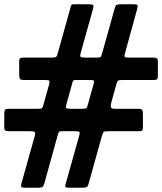

<svg xmlns="http://www.w3.org/2000/svg" viewBox="-50 -825 760 900"><path d="M305.5 -805H365.5Q383 -805 386.5 -801.2Q390 -797.5 386 -783L328.5 -578Q324.5 -563.5 327 -559.2Q329.5 -555 349.5 -555H404.5Q422 -555 424 -560.2Q426 -565.5 429.5 -578L488 -787Q491.5 -799 496.8 -802Q502 -805 517.5 -805H573.5Q593 -805 594.8 -800.2Q596.5 -795.5 592 -779.5L535.5 -574Q532.5 -563 534.5 -559Q536.5 -555 552.5 -555H667.5Q680.5 -555 685.2 -552Q690 -549 690 -535V-472Q690 -458 686.8 -454Q683.5 -450 669.5 -450H524.5Q504.5 -450 501.2 -445Q498 -440 494 -425L471 -342Q468 -331 469.8 -323Q471.5 -315 488.5 -315H595.5Q612.5 -315 616.2 -310.2Q620 -305.5 620 -289V-233Q620 -219.5 617.5 -214.8Q615 -210 601.5 -210H460.5Q440 -210 436 -206.5Q432 -203 427.5 -187L365 37Q361.5 49.5 355.2 52.2Q349 55 332.5 55H278.5Q262.5 55 258.2 52.8Q254 50.5 257.5 38L321.5 -190Q325.5 -204 322 -207Q318.5 -210 299.5 -210H244.5Q230 -210 227 -207.2Q224 -204.5 221 -193L158 34Q154.5 46.5 149.5 50.8Q144.5 55 127.5 55H66.5Q48 55 48.8 46.5Q49.5 38 53 26L113.5 -190Q117 -203 112 -206.5Q107 -210 89.5 -210H-6.5Q-19 -210 -24.5 -212.8Q-30 -215.5 -30 -229V-290Q-30 -304.5 -27 -309.8Q-24 -315 -8.5 -315H128.5Q145 -315 147.8 -318.8Q150.5 -322.5 154 -335L180 -429Q183.5 -442 181.5 -446Q179.5 -450 161.5 -450H61.5Q47 -450 43.5 -455.2Q40 -460.5 40 -474V-539Q40 -550.5 46 -552.8Q52 -555 62.5 -555H189.5Q210 -555 213.8 -558.8Q217.5 -562.5 221.5 -578L282 -795Q284.5 -804 289.5 -804.5Q294.5 -805 305.5 -805ZM373.5 -450H307.5Q296.5 -450 294.2 -448.2Q292 -446.5 289.5 -438L261.5 -337Q258 -323.5 260 -319.2Q262 -315 280.5 -315H332.5Q350.5 -315 354.5 -318Q358.5 -321 362 -335L389.5 -434Q392.5 -445.5 388.8 -447.8Q385 -450 373.5 -450Z"/></svg>

Font: Besley* Fatface
Style: Italic
Weight: 900
Italic angle: -13°
Designer: Owen Earl
Foundry: indestructible type*
Version: Version 3.000; ttfautohint (v1.8.3)